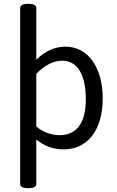

<svg xmlns="http://www.w3.org/2000/svg" viewBox="-20 -772 610 1000"><path d="M129 -752H125C97 -752 85 -744 85 -730V186C85 200 97 208 125 208H129C157 208 169 200 169 186V-45C208 -15 250 6 312 6C431 6 515 -88 515 -260C515 -417 441 -529 321 -529C267 -529 216 -507 169 -461V-730C169 -744 157 -752 129 -752ZM304 -456C383 -456 427 -383 427 -254C427 -135 382 -70 293 -68C247 -68 205 -83 169 -113V-387C210 -432 260 -456 304 -456Z"/></svg>

Font: Asap
Style: Regular
Weight: 400
Designer: Pablo Cosgaya
Foundry: Pablo Cosgaya
Version: Version 1.007;PS 001.007;hotconv 1.0.70;makeotf.lib2.5.58329